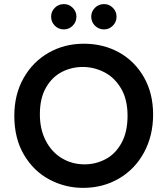

<svg xmlns="http://www.w3.org/2000/svg" viewBox="-20 -910 819 939"><path d="M50 0ZM50 -343.8Q50 -232.5 97.5 -152.5Q145 -72.5 221.9 -31.9Q298.8 8.8 386.2 8.8Q483.8 8.8 561.9 -36.9Q640 -82.5 684.4 -164.4Q728.8 -246.2 728.8 -350Q728.8 -453.8 683.8 -532.5Q638.8 -611.2 561.9 -653.8Q485 -696.2 390 -696.2Q295 -696.2 217.5 -651.9Q140 -607.5 95 -527.5Q50 -447.5 50 -343.8ZM603.8 -343.8Q603.8 -263.8 573.8 -210Q543.8 -156.2 495.6 -131.2Q447.5 -106.2 393.8 -106.2Q332.5 -106.2 282.5 -136.2Q232.5 -166.2 203.8 -221.9Q175 -277.5 175 -351.2Q175 -430 205 -481.9Q235 -533.8 282.5 -558.1Q330 -582.5 385 -582.5Q438.8 -582.5 488.8 -557.5Q538.8 -532.5 571.2 -478.8Q603.8 -425 603.8 -343.8ZM230 -828.8Q230 -853.8 248.1 -871.9Q266.2 -890 292.5 -890Q317.5 -890 335.6 -871.9Q353.8 -853.8 353.8 -828.8Q353.8 -802.5 335.6 -784.4Q317.5 -766.2 292.5 -766.2Q266.2 -766.2 248.1 -784.4Q230 -802.5 230 -828.8ZM426.2 -828.8Q426.2 -853.8 444.4 -871.9Q462.5 -890 488.8 -890Q513.8 -890 531.9 -871.9Q550 -853.8 550 -828.8Q550 -802.5 531.9 -784.4Q513.8 -766.2 488.8 -766.2Q462.5 -766.2 444.4 -784.4Q426.2 -802.5 426.2 -828.8Z"/></svg>

Font: Cambay
Style: Bold
Weight: 700
Designer: Pooja Saxena
Foundry: Pooja Saxena
Version: Version 1.096;PS 001.096;hotconv 1.0.70;makeotf.lib2.5.58329